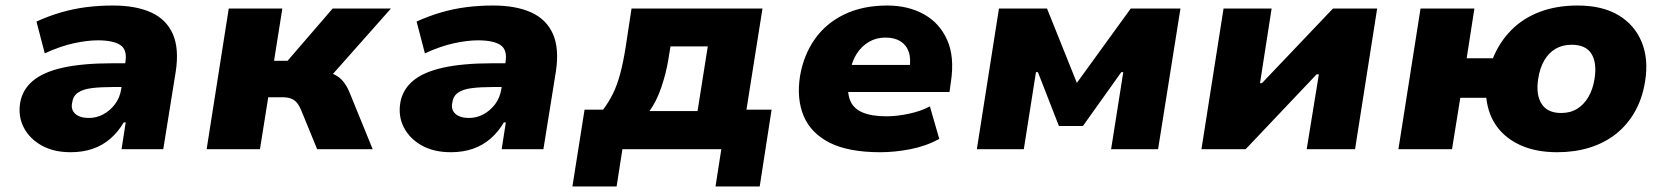

<svg xmlns="http://www.w3.org/2000/svg" viewBox="-20 -540 6032 695"><path d="M236 11Q174 11 130.5 -13.5Q87 -38 66 -78.5Q45 -119 53 -168Q61 -215 98.5 -247Q136 -279 207.5 -295Q279 -311 389 -311H457L444 -225H389Q344 -225 312 -221Q280 -217 262 -204.5Q244 -192 241 -167Q236 -143 252.5 -128Q269 -113 302 -113Q329 -113 353.5 -126Q378 -139 396 -162.5Q414 -186 419 -219L434 -316Q441 -360 415.5 -377Q390 -394 334 -394Q296 -394 247.5 -383.5Q199 -373 142 -347L112 -462Q156 -482 200.5 -495Q245 -508 291.5 -514Q338 -520 389 -520Q472 -520 527 -495Q582 -470 605.5 -417Q629 -364 616 -280L571 0H420L435 -97H428Q408 -63 380 -38.5Q352 -14 316 -1.5Q280 11 236 11Z M728 0 808 -509H1002L972 -320H1021L1184 -509H1395L1160 -244L1150 -280Q1175 -278 1192 -269.5Q1209 -261 1222 -245.5Q1235 -230 1245 -206L1329 0H1128L1069 -144Q1062 -160 1053.5 -169.5Q1045 -179 1032.5 -183.5Q1020 -188 1002 -188H951L921 0Z M1612 11Q1550 11 1506.5 -13.5Q1463 -38 1442 -78.5Q1421 -119 1429 -168Q1437 -215 1474.5 -247Q1512 -279 1583.5 -295Q1655 -311 1765 -311H1833L1820 -225H1765Q1720 -225 1688 -221Q1656 -217 1638 -204.5Q1620 -192 1617 -167Q1612 -143 1628.5 -128Q1645 -113 1678 -113Q1705 -113 1729.5 -126Q1754 -139 1772 -162.5Q1790 -186 1795 -219L1810 -316Q1817 -360 1791.5 -377Q1766 -394 1710 -394Q1672 -394 1623.5 -383.5Q1575 -373 1518 -347L1488 -462Q1532 -482 1576.5 -495Q1621 -508 1667.5 -514Q1714 -520 1765 -520Q1848 -520 1903 -495Q1958 -470 1981.5 -417Q2005 -364 1992 -280L1947 0H1796L1811 -97H1804Q1784 -63 1756 -38.5Q1728 -14 1692 -1.5Q1656 11 1612 11Z M2052 135 2096 -143H2163Q2184 -171 2199 -201.5Q2214 -232 2225 -273Q2236 -314 2245 -371L2266 -509H2740L2682 -143H2773L2730 135H2570L2591 0H2233L2212 135ZM2331 -138H2505L2542 -372H2407L2399 -323Q2391 -274 2373.5 -223Q2356 -172 2331 -138Z M3167 11Q3051 11 2983 -23.5Q2915 -58 2889 -120.5Q2863 -183 2876 -265Q2889 -341 2929.5 -398.5Q2970 -456 3036.5 -488Q3103 -520 3192 -520Q3267 -520 3324 -488.5Q3381 -457 3408.5 -395.5Q3436 -334 3422 -243L3417 -207H3021L3036 -305H3283L3272 -289Q3278 -327 3269.5 -352Q3261 -377 3239.5 -390.5Q3218 -404 3185 -404Q3152 -404 3125.5 -388.5Q3099 -373 3081.5 -346Q3064 -319 3057 -281L3053 -257Q3045 -209 3056.5 -178.5Q3068 -148 3101 -133.5Q3134 -119 3189 -119Q3227 -119 3271 -128.5Q3315 -138 3346 -155L3380 -37Q3332 -11 3275.5 0Q3219 11 3167 11Z M3516 0 3596 -509H3770L3878 -240L4073 -509H4253L4172 0H4002L4046 -279H4039L3900 -84H3813L3737 -279H3730L3686 0Z M4329 0 4409 -509H4583L4541 -239H4548L4805 -509H4965L4885 0H4710L4754 -271H4746L4489 0Z M5617 11Q5542 11 5487 -13Q5432 -37 5399.5 -80.5Q5367 -124 5360 -186H5266L5236 0H5042L5122 -509H5317L5289 -329H5384Q5408 -388 5450.5 -431Q5493 -474 5553.5 -497Q5614 -520 5691 -520Q5780 -520 5838.5 -485Q5897 -450 5922.5 -388Q5948 -326 5935 -246Q5925 -183 5897.5 -135Q5870 -87 5828.5 -54.5Q5787 -22 5733.5 -5.5Q5680 11 5617 11ZM5631 -131Q5665 -131 5689.5 -146.5Q5714 -162 5730 -189.5Q5746 -217 5752 -255Q5761 -313 5740.5 -345.5Q5720 -378 5669 -378Q5636 -378 5611 -363.5Q5586 -349 5570 -321.5Q5554 -294 5548 -255Q5539 -198 5560 -164.5Q5581 -131 5631 -131Z"/></svg>

Font: Nunito Sans 6pt Black
Style: Italic
Weight: 900
Italic angle: -9°
Version: Version 3.101;gftools[0.9.27]